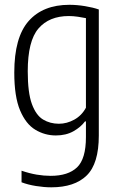

<svg xmlns="http://www.w3.org/2000/svg" viewBox="-20 -570 510 820"><path d="M199 230Q168.5 230 134 224.5Q99.5 219 72 208.5V159Q105.5 170.5 136.5 175.8Q167.5 181 196.5 181Q271 181 309 144.8Q347 108.5 347 15.5V-51.5H343Q325.5 -27.5 293.8 -9.5Q262 8.5 218.5 8.5Q171.5 8.5 131 -15.8Q90.5 -40 65.8 -98.5Q41 -157 41 -260Q41 -410.5 102.2 -480Q163.5 -549.5 276.5 -549.5Q308 -549.5 343 -543.8Q378 -538 402 -529.5V9Q402 129 350.2 179.5Q298.5 230 199 230ZM231.5 -41.5Q265.5 -41.5 297.2 -59Q329 -76.5 347 -110V-492.5Q333 -495.5 312.8 -498.5Q292.5 -501.5 274 -501.5Q190 -501.5 144.2 -448.2Q98.5 -395 98.5 -265.5Q98.5 -174 116.2 -125.8Q134 -77.5 164 -59.5Q194 -41.5 231.5 -41.5Z"/></svg>

Font: Encode Sans Condensed Light
Style: Regular
Weight: 300
Width: 3
Designer: Multiple Designers
Foundry: Impallari Type
Version: Version 3.000; ttfautohint (v1.8.3) -l 8 -r 50 -G 200 -x 14 